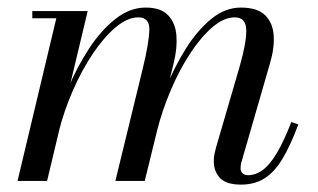

<svg xmlns="http://www.w3.org/2000/svg" viewBox="-20 -490 862 520"><path d="M632.5 10Q593 10 576 -7.8Q559 -25.5 559 -54Q559 -65 561.2 -74.8Q563.5 -84.5 565.5 -92L628.5 -308Q647.5 -373.5 647 -408.2Q646.5 -443 615.5 -443Q586.5 -443 555.5 -416.5Q524.5 -390 495.2 -345.5Q466 -301 442.5 -245.8Q419 -190.5 404.5 -133H390Q404.5 -190 428.2 -249.2Q452 -308.5 483.5 -358.5Q515 -408.5 552.5 -439Q590 -469.5 632 -469.5Q677 -469.5 698 -448.8Q719 -428 721.2 -394Q723.5 -360 711.5 -319.5L634.5 -53Q633 -48.5 632.2 -43.5Q631.5 -38.5 631.5 -34Q631.5 -26 636.8 -20.8Q642 -15.5 651.5 -15.5Q673 -15.5 692.2 -30Q711.5 -44.5 730.2 -76.2Q749 -108 769 -159.5L788 -153Q766.5 -95.5 744.8 -59.5Q723 -23.5 696.2 -6.8Q669.5 10 632.5 10ZM27.5 0 132.5 -440.5H67.5V-460H217.5L107.5 0ZM292.5 0 367.5 -308Q383.5 -374.5 384.5 -408.8Q385.5 -443 354.5 -443Q325.5 -443 293.8 -416.5Q262 -390 232 -345.5Q202 -301 177.8 -245.8Q153.5 -190.5 139 -133H124.5Q139 -190 163.8 -249.2Q188.5 -308.5 221.2 -358.5Q254 -408.5 293 -439Q332 -469.5 374.5 -469.5Q415.5 -469.5 435.2 -448.8Q455 -428 457.8 -394Q460.5 -360 450.5 -319.5L372 0Z"/></svg>

Font: Bodoni Moda SC
Style: Italic
Weight: 400
Italic angle: -13°
Designer: Owen Earl
Foundry: indestructible type
Version: Version 2.005